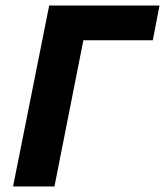

<svg xmlns="http://www.w3.org/2000/svg" viewBox="-20 -671 594 691"><path d="M27 0 157 -651H554L530 -526H280L176 0Z"/></svg>

Font: Source Sans 3 ExtraBold
Style: Italic
Weight: 800
Italic angle: -11°
Version: Version 3.052;hotconv 1.1.0;makeotfexe 2.6.0